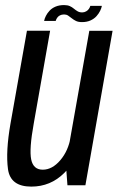

<svg xmlns="http://www.w3.org/2000/svg" viewBox="-20 -715 455 741"><path d="M240.3 0H309.6L414.5 -596.2H324.7L234 -84.4ZM173.4 -596.5H84L20.4 -237.5Q1.6 -129.8 10.8 -62.3Q20.1 5.2 100.8 5.2Q175.1 5.2 228 -47.5Q280.9 -100.2 292.5 -165.4L252.7 -186.3Q243.7 -132.9 212.6 -96.5Q181.5 -60.1 145 -60.1Q108.6 -60.1 100.4 -99.5Q92.2 -138.8 110.3 -238.6ZM296.3 -629.7Q315.4 -629.7 329.5 -636.2Q343.6 -642.7 352.5 -652.7Q361.4 -662.7 366.5 -673.2Q371.6 -683.7 373.2 -692.4H328.6Q327.4 -687.4 323.5 -681.3Q319.6 -675.2 312.5 -671.2Q305.4 -667.1 297.2 -667.1Q286.8 -667.1 279.5 -671.4Q272.2 -675.6 265.2 -681.5Q258.3 -687.4 249.5 -691.4Q240.7 -695.4 227.2 -695.4Q208.5 -695.4 194.3 -689.4Q180.2 -683.4 171.3 -673.7Q162.3 -664 157.2 -653.8Q152 -643.6 150.2 -634.2H194.9Q196.3 -639.5 200.1 -645.6Q203.8 -651.6 210.8 -655.4Q217.8 -659.2 227.3 -659.2Q236.3 -659.2 242.8 -654.9Q249.3 -650.6 256.6 -644.7Q263.8 -638.8 273 -634.2Q282.3 -629.7 296.3 -629.7Z"/></svg>

Font: Anybody Thin Condensed
Style: Italic
Weight: 100
Width: 3
Italic angle: -10°
Version: Version 1.113;gftools[0.9.25]